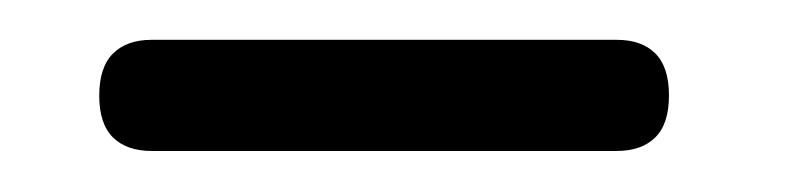

<svg xmlns="http://www.w3.org/2000/svg" viewBox="-20 -631 390 95"><path d="M29.1 -583.7Q29.1 -597.7 35.9 -604.5Q42.7 -611.3 55 -611.3H285.1Q297.5 -611.3 304.2 -604.6Q311 -597.9 311 -583.8Q311 -569.6 304.2 -563Q297.5 -556.3 285.1 -556.3H55Q42.7 -556.3 35.9 -563Q29.1 -569.7 29.1 -583.7Z"/></svg>

Font: Fraunces
Style: Regular
Weight: 900
Version: Version 1.000;[b76b70a41]